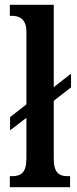

<svg xmlns="http://www.w3.org/2000/svg" viewBox="-20 -780 320 800"><path d="M21 0H272V-46H262C227 -46 204 -59 204 -119V-360L276 -416V-473L204 -417V-760H21V-714H30C55 -714 90 -705 90 -649V-345L22 -292V-237L90 -289V-119C90 -59 66 -46 30 -46H21Z"/></svg>

Font: Noto Serif Lao ExtraCondensed SemiBold
Style: Regular
Weight: 600
Width: 2
Designer: Monotype Design Team
Foundry: Monotype Imaging Inc.
Version: Version 2.003